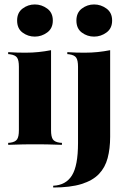

<svg xmlns="http://www.w3.org/2000/svg" viewBox="-20 -654 581 867"><path d="M65.3 -209.7V-352.4Q65.3 -381.5 57.3 -393.5Q49.2 -405.6 25 -408.9L16.9 -409.7V-418.5Q41.1 -416.9 59.7 -416.5Q78.2 -416.1 96.8 -416.1Q126.6 -416.1 154 -419Q181.5 -421.8 210.5 -427.4V-418.5V-209.7ZM137.9 -2.4Q112.9 -2.4 85.9 -2Q58.9 -1.6 16.9 0V-8.9L26.6 -9.7Q49.2 -12.9 57.3 -25Q65.3 -37.1 65.3 -66.1V-209.7H210.5V-66.1Q210.5 -37.1 218.5 -25Q226.6 -12.9 249.2 -9.7L259.7 -8.9V0Q217.7 -1.6 190.7 -2Q163.7 -2.4 137.9 -2.4ZM137.1 -488.7Q106.5 -488.7 81.9 -506.9Q57.3 -525 57.3 -561.3Q57.3 -596.8 81.9 -615.3Q106.5 -633.9 137.1 -633.9Q167.7 -633.9 193.1 -615.3Q218.5 -596.8 218.5 -561.3Q218.5 -525.8 193.1 -507.3Q167.7 -488.7 137.1 -488.7ZM332.3 -209.7V-352.4Q332.3 -381.5 324.2 -393.5Q316.1 -405.6 291.9 -408.9L283.9 -409.7V-418.5Q308.1 -416.9 326.6 -416.5Q345.2 -416.1 363.7 -416.1Q393.5 -416.1 421.4 -419Q449.2 -421.8 477.4 -427.4V-418.5V-209.7ZM220.2 192.7V184.7Q277.4 182.3 304.8 138.3Q332.3 94.4 332.3 -8.1V-209.7H477.4V-36.3Q477.4 16.9 466.1 59.7Q454.8 102.4 426.6 131.9Q398.4 161.3 348 177Q297.6 192.7 220.2 192.7ZM404.8 -488.7Q374.2 -488.7 349.6 -506.9Q325 -525 325 -561.3Q325 -596.8 349.6 -615.3Q374.2 -633.9 404.8 -633.9Q435.5 -633.9 460.9 -615.3Q486.3 -596.8 486.3 -561.3Q486.3 -525.8 460.9 -507.3Q435.5 -488.7 404.8 -488.7Z"/></svg>

Font: Playfair 144pt SemiCondensed Black
Style: Regular
Weight: 900
Width: 4
Designer: Claus Eggers Sørensen
Foundry: Claus Eggers Sørensen
Version: Version 2.203